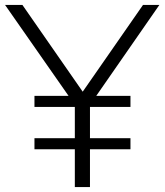

<svg xmlns="http://www.w3.org/2000/svg" viewBox="-20 -760 669 780"><path d="M120 -153.5V-198.5H284V-325.5H120V-370.5H258.5L0.5 -740H71L316 -387.5L561 -740H627.5L371 -370.5H510V-325.5H345.5V-198.5H510V-153.5H345.5V0H284V-153.5Z"/></svg>

Font: Encode Sans SmExp Lt
Style: Regular
Weight: 300
Width: 6
Designer: Multiple Designers
Foundry: Impallari Type
Version: Version 3.002; ttfautohint (v1.8.3) -l 8 -r 50 -G 200 -x 14 